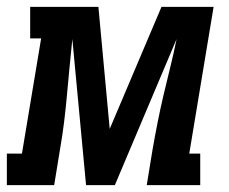

<svg xmlns="http://www.w3.org/2000/svg" viewBox="-49 -540 669 560"><path d="M109 0H-29V-92H15L71 -428H39V-520H238L271 -164L422 -520H574L503 -92H535V0H379L396 -104Q403 -144 411 -184.5Q419 -225 428.5 -265Q438 -305 448 -345.5Q458 -386 466 -426L286 0H202L162 -426Q158 -386 154 -345.5Q150 -305 146.5 -265Q143 -225 138 -184.5Q133 -144 126 -104Z"/></svg>

Font: Iosevka HT Extended
Style: Bold Italic
Weight: 700
Width: 7
Italic angle: -9°
Monospace: yes
Designer: Belleve Invis
Foundry: Belleve Invis
Version: Version 32.3.0; ttfautohint (v1.8.4)